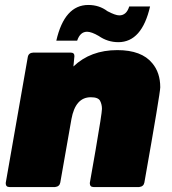

<svg xmlns="http://www.w3.org/2000/svg" viewBox="-20 -754 695 774"><path d="M541 0H357Q342 0 342 -16L365 -147Q391 -298 391 -315Q391 -333 383.5 -347.5Q376 -362 346 -362Q284 -362 268 -274L223 -18Q220 -2 202 0H18Q3 0 3 -16L92 -524Q95 -541 114 -542H265Q280 -542 280 -528L276 -486Q345 -552 453 -552Q551 -552 594 -499Q626 -461 626 -402Q626 -380 562 -18Q559 -2 541 0ZM457 -584Q414 -584 378 -609Q349 -626 331 -626Q303 -626 291 -590H207Q240 -734 336 -734Q380 -734 413 -709Q445 -692 461 -692Q490 -692 501 -728H585Q552 -584 457 -584Z"/></svg>

Font: YamahaIndonesia935. App Black
Style: Italic
Weight: 900
Italic angle: -10°
Designer: Dalton Maag Ltd
Foundry: Dalton Maag Ltd
Version: Version 1.002; January 01, 2024; Regular/Italic